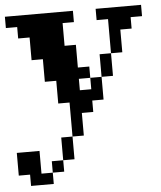

<svg xmlns="http://www.w3.org/2000/svg" viewBox="-53 -546 706 843"><g transform="rotate(-5 300.0 -125.0)"><path d="M200.2 200.2H149.9V149.9H200.2V49.8H250V-100.1H200.2V-200.2H149.9V-299.8H100.1V-399.9H49.8V-450.2H0V-500H299.8V-450.2H250V-350.1H299.8V-250H350.1V-200.2H299.8V-149.9H350.1V-200.2H399.9V-299.8H450.2V-450.2H399.9V-500H600.1V-450.2H549.8V-399.9H500V-299.8H450.2V-200.2H399.9V-100.1H350.1V-49.8H299.8V49.8H250V149.9H200.2ZM149.9 200.2V250H49.8V200.2H0V100.1H100.1V200.2Z"/></g></svg>

Font: Redaction 50
Style: Bold
Weight: 700
Designer: Jeremy Mickel / Forest Young
Foundry: MCKL
Version: Version 2.001;hotconv 1.0.113;makeotfexe 2.5.65598 DEVELOPME